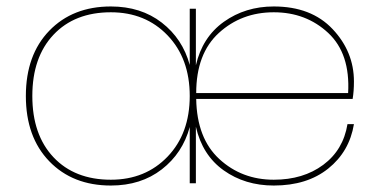

<svg xmlns="http://www.w3.org/2000/svg" viewBox="-20 -567 1175 594"><path d="M587 -279H1057Q1064 -401 995.5 -465Q927 -529 827 -529Q727 -529 657 -465Q587 -401 587 -279ZM1075 -183Q1061 -98 995.5 -45.5Q930 7 827 7Q738 7 672 -40Q606 -87 586 -175V0H567V-174Q545 -93 480.5 -43Q416 7 323 7Q205 7 132.5 -68Q60 -143 60 -270Q60 -397 132.5 -472Q205 -547 323 -547Q416 -547 480.5 -497Q545 -447 567 -366V-540H586V-365Q606 -452 672.5 -499.5Q739 -547 827 -547Q943 -547 1009 -477Q1075 -407 1075 -315Q1075 -285 1071 -261H587Q589 -139 658.5 -75Q728 -11 827 -11Q918 -11 980 -57Q1042 -103 1055 -183ZM323 -11Q430 -11 498.5 -82.5Q567 -154 567 -270Q567 -386 498.5 -457.5Q430 -529 323 -529Q211 -529 145.5 -459.5Q80 -390 80 -270Q80 -150 145.5 -80.5Q211 -11 323 -11Z"/></svg>

Font: Poppins Thin
Style: Regular
Weight: 250
Designer: Ninad Kale (Devanagari), Jonny Pinhorn (Latin)
Foundry: Indian Type Foundry
Version: Version 3.200;PS 1.000;hotconv 16.6.54;makeotf.lib2.5.65590